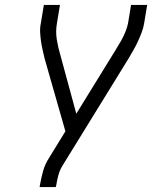

<svg xmlns="http://www.w3.org/2000/svg" viewBox="-20 -755 640 775"><path d="M140 0 141 -7Q146 -35 153.5 -63Q161 -91 177 -116L244 -225L160 -519Q156 -536 152 -553.5Q148 -571 145.5 -588.5Q143 -606 142 -624.5Q141 -643 145 -662L157 -735H222L210 -662Q204 -629 209 -597Q214 -565 223 -535L288 -296L444 -549Q452 -563 460.5 -576.5Q469 -590 476 -604Q483 -618 488.5 -632.5Q494 -647 497 -662L509 -735H574L562 -662Q559 -643 552 -624.5Q545 -606 537 -588.5Q529 -571 519 -553.5Q509 -536 499 -519L232 -86Q221 -68 215.5 -47.5Q210 -27 207 -7L205 0Z"/></svg>

Font: Iosevka Curly LtExObl
Style: Regular
Weight: 300
Width: 7
Italic angle: -9°
Monospace: yes
Designer: Belleve Invis
Foundry: Belleve Invis
Version: Version 11.1.0; ttfautohint (v1.8.3)